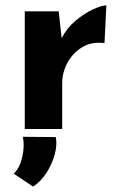

<svg xmlns="http://www.w3.org/2000/svg" viewBox="-20 -479 450 713"><path d="M198 -437 209 -337Q228 -375 261 -402.5Q294 -430 326 -444.5Q358 -459 375 -459L368 -319Q319 -325 284 -303Q249 -281 230 -245Q211 -209 211 -171V0H72V-437ZM103 214 31 166Q53 145 62.5 104.5Q72 64 65 29L187 30Q193 58 183.5 93.5Q174 129 153.5 161.5Q133 194 103 214Z"/></svg>

Font: Reem Kufi Ink
Style: Bold
Weight: 700
Designer: Khaled Hosny
Version: Version 1.002